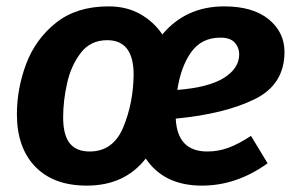

<svg xmlns="http://www.w3.org/2000/svg" viewBox="-20 -566 925 602"><path d="M531 -194Q536 -91 630 -91Q665 -91 697 -103Q729 -115 767 -140L819 -54Q722 16 613 16Q494 16 437 -69Q371 16 252 16Q148 16 90.5 -43.5Q33 -103 33 -208Q33 -288 62 -365.5Q91 -443 155.5 -494.5Q220 -546 320 -546Q377 -546 419.5 -522Q462 -498 489 -458Q563 -546 683 -546Q773 -546 822.5 -505.5Q872 -465 872 -403Q872 -301 778.5 -255Q685 -209 531 -194ZM730 -396Q730 -417 716 -432.5Q702 -448 671 -448Q612 -448 579.5 -402.5Q547 -357 536 -284Q635 -292 682.5 -322Q730 -352 730 -396ZM399 -332Q399 -440 316 -440Q264 -440 233.5 -400.5Q203 -361 190.5 -305.5Q178 -250 178 -198Q178 -143 198.5 -117Q219 -91 261 -91Q335 -91 366.5 -167Q398 -243 399 -332Z"/></svg>

Font: Fira Sans SemiBold
Style: Italic
Weight: 600
Italic angle: -8°
Designer: bBox Type GmbH & Carrois Corporate GbR & Edenspiekermann AG
Foundry: bBox Type GmbH & Carrois Corporate GbR & Edenspiekermann AG
Version: Version 4.301